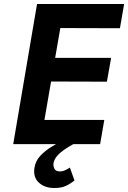

<svg xmlns="http://www.w3.org/2000/svg" viewBox="-20 -720 640 959"><path d="M135 0H480L501 -121H156ZM234 -580 579 -579 600 -700H255ZM188 -313 514 -312 535 -431H209ZM165 -700 46 0H181L302 -700ZM329 117Q319 124 305 130.5Q291 137 276 136Q259 135 252.5 124Q246 113 247 96Q251 75 266 58Q281 41 302.5 26.5Q324 12 346 0L307 -25Q274 -9 240 11.5Q206 32 181.5 58Q157 84 152 119Q145 166 175 193Q205 220 254 219Q287 219 311 207.5Q335 196 352 181Z"/></svg>

Font: Jost SemiBold
Style: Italic
Weight: 600
Italic angle: -5°
Version: Version 3.710